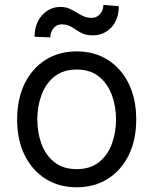

<svg xmlns="http://www.w3.org/2000/svg" viewBox="-20 -766 637 797"><path d="M298.3 11.4Q224.4 11.4 168.9 -23.8Q113.3 -58.9 82.2 -122.2Q51.1 -185.4 51.1 -269.9Q51.1 -355.1 82.2 -418.7Q113.3 -482.2 168.9 -517.4Q224.4 -552.6 298.3 -552.6Q372.2 -552.6 427.7 -517.4Q483.3 -482.2 514.4 -418.7Q545.5 -355.1 545.5 -269.9Q545.5 -185.4 514.4 -122.2Q483.3 -58.9 427.7 -23.8Q372.2 11.4 298.3 11.4ZM298.3 -63.9Q354.4 -63.9 390.6 -92.7Q426.8 -121.4 444.2 -168.3Q461.6 -215.2 461.6 -269.9Q461.6 -324.6 444.2 -371.8Q426.8 -419 390.6 -448.2Q354.4 -477.3 298.3 -477.3Q242.2 -477.3 206 -448.2Q169.7 -419 152.3 -371.8Q134.9 -324.6 134.9 -269.9Q134.9 -215.2 152.3 -168.3Q169.7 -121.4 206 -92.7Q242.2 -63.9 298.3 -63.9ZM188.9 -610.8 123.6 -613.6Q123.6 -668 154.7 -702.6Q185.7 -737.2 231.5 -737.2Q251.8 -737.2 267.4 -730.3Q283 -723.4 297.2 -714.5Q311.4 -705.6 326.5 -698.7Q341.6 -691.8 360.8 -691.8Q381 -691.8 395.1 -707.6Q409.1 -723.4 409.1 -745.7L473 -740.1Q473 -684.7 441.9 -652Q410.9 -619.3 365.1 -619.3Q340.6 -619.3 324.6 -626.2Q308.6 -633.2 296.2 -642Q283.7 -650.9 269.9 -657.8Q256 -664.8 235.8 -664.8Q215.6 -664.8 202.2 -649Q188.9 -633.2 188.9 -610.8Z"/></svg>

Font: InterMG
Style: Regular
Weight: 400
Designer: Rasmus Andersson
Foundry: rsms
Version: Version 3.019;December 26, 2023;FontCreator 15.0.0.2955 64-b